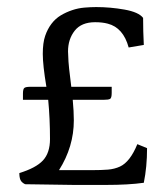

<svg xmlns="http://www.w3.org/2000/svg" viewBox="-20 -521 455 543"><path d="M188.8 2 51 0Q40.8 -5.1 37.8 -12.2Q34.7 -19.4 34.7 -31.6Q81.6 -45.9 101.5 -67.3Q121.4 -88.8 121.4 -127.6Q121.4 -185.7 116.3 -238.8H44.9V-256.1Q44.9 -269.4 49 -272.4Q53.1 -275.5 65.3 -275.5H111.2Q101 -336.7 101 -368.4Q101 -400 107.7 -419.4Q114.3 -438.8 125.5 -453.6Q136.7 -468.4 152 -477.6Q167.3 -486.7 184.2 -492.3Q201 -498 218.9 -499.5Q236.7 -501 252 -501Q291.8 -501 332.1 -493.9Q372.4 -486.7 384.7 -470.4Q384.7 -432.7 386.7 -393.9L343.9 -386.7Q328.6 -442.9 284.7 -454.1Q269.4 -458.2 249 -458.2Q210.2 -458.2 191.3 -434.2Q172.4 -410.2 172.4 -375.5Q173.5 -341.8 175.5 -326.5L181.6 -275.5H295.9V-258.2Q295.9 -243.9 291.3 -241.3Q286.7 -238.8 274.5 -238.8H185.7Q188.8 -206.1 188.8 -180.6Q188.8 -106.1 146.9 -39.8H239.8Q266.3 -39.8 285.2 -41.3Q304.1 -42.9 319.4 -50Q348 -63.3 368.4 -113.3L395.9 -102Q395.9 -49 386.7 -4.1Q343.9 2 279.6 2Z"/></svg>

Font: Suravaram
Style: Regular
Weight: 400
Designer: Purushoth Kumar Guthula
Foundry: SiliconAndhra, USA.
Version: Version 1.0.4; ttfautohint (v1.2.42-39fb)